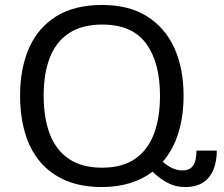

<svg xmlns="http://www.w3.org/2000/svg" viewBox="-20 -744 904 774"><path d="M391 10Q307 10 245 -16.5Q183 -43 142 -91.5Q101 -140 81 -208Q61 -276 61 -359Q61 -468 97 -550Q133 -632 206.5 -678Q280 -724 392 -724Q499 -724 572 -678.5Q645 -633 682.5 -551Q720 -469 720 -358Q720 -276 699 -208Q678 -140 636 -92Q656 -75 675 -66Q694 -57 716 -57Q745 -57 758.5 -76.5Q772 -96 772 -137H854Q854 -94 840.5 -60.5Q827 -27 799 -8.5Q771 10 725 10Q688 10 655.5 -7Q623 -24 595 -52Q556 -22 504.5 -6Q453 10 391 10ZM391 -68Q472 -68 523.5 -103Q575 -138 600 -203Q625 -268 625 -358Q625 -492 569 -568.5Q513 -645 392 -645Q311 -645 258.5 -610.5Q206 -576 181 -512Q156 -448 156 -358Q156 -268 181 -203Q206 -138 258.5 -103Q311 -68 391 -68Z"/></svg>

Font: Noto Sans Georgian
Style: Regular
Weight: 400
Designer: Monotype Design Team, Akaki Razmadze
Foundry: Google LLC
Version: Version 2.002